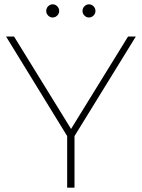

<svg xmlns="http://www.w3.org/2000/svg" viewBox="-20 -869 656 889"><path d="M291 0V-239L8 -700H45L309 -272L573 -700H609L325 -239V0ZM392 -788Q380 -788 371 -797Q362 -806 362 -818Q362 -831 371 -840Q380 -849 392 -849Q404 -849 413 -840Q422 -831 422 -818Q422 -806 413 -797Q404 -788 392 -788ZM224 -788Q212 -788 203 -797Q194 -806 194 -818Q194 -831 203 -840Q212 -849 224 -849Q236 -849 245 -840Q254 -831 254 -818Q254 -806 245 -797Q236 -788 224 -788Z"/></svg>

Font: Montserrat ExtraLight
Style: Regular
Weight: 200
Designer: Julieta Ulanovsky
Foundry: Julieta Ulanovsky
Version: Version 9.000; ttfautohint (v1.8.4.7-5d5b)